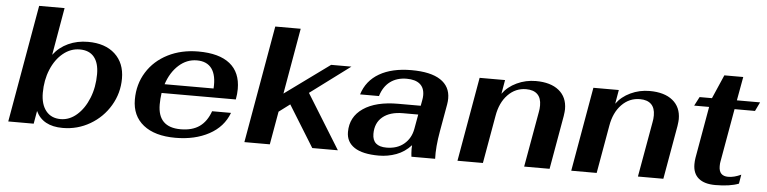

<svg xmlns="http://www.w3.org/2000/svg" viewBox="-44 -893 4444 1113"><g transform="rotate(5 2178.5 -336.5)"><path d="M186 -75 173 0H25L145 -683H293L245 -407Q279 -452 331 -476Q383 -500 446 -500Q546 -500 603 -447.5Q660 -395 660 -305Q660 -220 617 -147.5Q574 -75 501 -32.5Q428 10 342 10Q226 10 186 -75ZM514 -318Q514 -383 485.5 -417.5Q457 -452 402 -452Q349 -452 305 -416Q261 -380 235.5 -318.5Q210 -257 210 -183Q210 -116 240.5 -78Q271 -40 326 -40Q377 -40 420 -77.5Q463 -115 488.5 -178.5Q514 -242 514 -318Z M891 -175Q891 -42 1024 -42Q1092 -42 1134 -72Q1176 -102 1197 -162H1307Q1276 -79 1193.5 -34.5Q1111 10 998 10Q878 10 811.5 -43Q745 -96 745 -191Q745 -280 789 -350.5Q833 -421 911 -460.5Q989 -500 1088 -500Q1209 -500 1271.5 -450Q1334 -400 1334 -303Q1334 -275 1328 -242H896Q891 -207 891 -175ZM909 -294H1194Q1199 -370 1171 -409Q1143 -448 1084 -448Q1025 -448 978.5 -406Q932 -364 909 -294Z M1747 -317 1943 0H1794L1645 -241L1581 -193L1547 0H1399L1519 -683H1667L1600 -300L1861 -490H1979Z M1992 -111Q1992 -199 2065 -249Q2138 -299 2268 -299H2399L2405 -332Q2408 -347 2408 -361Q2408 -404 2381.5 -426Q2355 -448 2305 -448Q2248 -448 2209 -419Q2170 -390 2153 -334H2043Q2068 -415 2141.5 -457.5Q2215 -500 2328 -500Q2440 -500 2497 -462.5Q2554 -425 2554 -355Q2554 -339 2551 -321L2523 -163Q2506 -68 2509 0H2371Q2370 -10 2369 -21Q2368 -32 2368 -45Q2368 -59 2369 -67Q2332 -26 2283 -8Q2234 10 2182 10Q2087 10 2039.5 -21.5Q1992 -53 1992 -111ZM2374 -163 2389 -247H2300Q2225 -247 2182.5 -212Q2140 -177 2140 -113Q2140 -40 2222 -40Q2284 -40 2324 -73.5Q2364 -107 2374 -163Z M2725 -490H2873L2859 -409Q2889 -451 2941 -475.5Q2993 -500 3052 -500Q3138 -500 3186 -461Q3234 -422 3234 -352Q3234 -340 3230 -312L3175 0H3027L3084 -321Q3088 -340 3088 -361Q3088 -404 3065.5 -426Q3043 -448 3000 -448Q2938 -448 2893.5 -402Q2849 -356 2836 -278L2787 0H2639Z M3387 -490H3535L3521 -409Q3551 -451 3603 -475.5Q3655 -500 3714 -500Q3800 -500 3848 -461Q3896 -422 3896 -352Q3896 -340 3892 -312L3837 0H3689L3746 -321Q3750 -340 3750 -361Q3750 -404 3727.5 -426Q3705 -448 3662 -448Q3600 -448 3555.5 -402Q3511 -356 3498 -278L3449 0H3301Z M4009 -100Q4009 -118 4012 -137L4065 -438H3978L4005 -490H4077L4137 -628H4247L4222 -490H4357L4332 -438H4213L4158 -127Q4156 -118 4156 -101Q4156 -44 4210 -44Q4245 -44 4285 -63L4276 -10Q4225 10 4140 10Q4076 10 4042.5 -18Q4009 -46 4009 -100Z"/></g></svg>

Font: Fahkwang
Style: Bold Italic
Weight: 700
Italic angle: -10°
Designer: Suppakit Chalermlarp | Katatrad Co.,Ltd.
Foundry: Cadson Demak Co.,Ltd.
Version: Version 1.000; ttfautohint (v1.6)